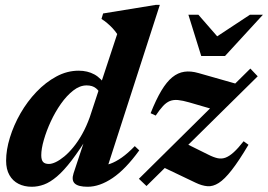

<svg xmlns="http://www.w3.org/2000/svg" viewBox="-20 -736 1074 770"><path d="M385.5 -352.5Q379.5 -370 365.2 -381.8Q351 -393.5 327.5 -393.5Q300 -393.5 273.8 -373Q247.5 -352.5 224.2 -319.5Q201 -286.5 183.5 -248.5Q166 -210.5 155.8 -174.8Q145.5 -139 145.5 -113.5Q145.5 -94.5 152.8 -86.5Q160 -78.5 176 -78.5Q188 -78.5 203.8 -86Q219.5 -93.5 237.8 -108.5Q256 -123.5 274.2 -145.8Q292.5 -168 309.5 -198.2Q326.5 -228.5 340 -266L450 -599.5Q441.5 -612 431.5 -622.8Q421.5 -633.5 410.2 -643Q399 -652.5 387 -660L393.5 -682L605 -716.5H621L401.5 -36.5L379 -71Q400 -71.5 422 -79.2Q444 -87 468.5 -104.2Q493 -121.5 520.5 -150L538.5 -133Q483.5 -57 431.5 -22Q379.5 13 331.5 13Q294 13 280 0Q266 -13 275 -41L329 -204L342 -203.5Q300.5 -136 268 -93.5Q235.5 -51 208.2 -28Q181 -5 156.5 4Q132 13 107.5 13Q77.5 13 54.2 1.2Q31 -10.5 17.8 -33.8Q4.5 -57 4.5 -91.5Q4.5 -135 19.8 -184.5Q35 -234 62.2 -281.5Q89.5 -329 126.2 -367.5Q163 -406 206 -429.2Q249 -452.5 295.5 -452.5Q331 -452.5 358.5 -437.5Q386 -422.5 408.5 -387ZM537 -19 984 -461 1013.5 -430 567.5 10ZM604.5 -272.5 584 -282Q606 -337 627.2 -372.5Q648.5 -408 671 -426.2Q693.5 -444.5 719.2 -448.2Q745 -452 776 -443L946.5 -394.5L848.5 -293.5L738.5 -325.5Q712.5 -333 694 -334.8Q675.5 -336.5 661.2 -330.8Q647 -325 633.8 -310.8Q620.5 -296.5 604.5 -272.5ZM765 -3 621.5 -71.5 717 -164.5 815 -116Q836.5 -105 853 -101.5Q869.5 -98 885 -104Q900.5 -110 917.8 -125.8Q935 -141.5 957 -169.5L976.5 -155.5Q938 -90.5 909.2 -53.8Q880.5 -17 857.2 -2.2Q834 12.5 812 10.8Q790 9 765 -3ZM1034.5 -677 882.5 -511.5H787L735.5 -677H775.5L867.5 -571.5H822.5L982.5 -677Z"/></svg>

Font: Newsreader 24pt
Style: Bold Italic
Weight: 700
Italic angle: -17°
Designer: Hugues Gentile
Foundry: Production Type
Version: Version 1.003